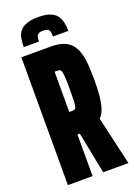

<svg xmlns="http://www.w3.org/2000/svg" viewBox="-160 -911 676 971"><g transform="rotate(-20 177.5 -425.0)"><path d="M29 0V-688H187Q235 -688 264.5 -674Q294 -660 310 -631.5Q326 -603 331.5 -559.5Q337 -516 337 -457Q337 -413 334 -375.5Q331 -338 322.5 -309Q314 -280 295 -260L355 0H219L171 -243L197 -225Q193 -224 187 -224Q181 -224 174 -224H162V0ZM162 -345H175Q185 -345 190.5 -347Q196 -349 199 -358.5Q202 -368 203 -390.5Q204 -413 204 -455Q204 -495 202.5 -517Q201 -539 198 -548.5Q195 -558 189.5 -560Q184 -562 175 -562H162ZM178 -850Q217 -850 240.5 -841Q264 -832 276 -816.5Q288 -801 293 -779.5Q298 -758 298 -732H215Q215 -745 213.5 -755Q212 -765 204.5 -771Q197 -777 178 -777Q160 -777 152 -771Q144 -765 142 -755Q140 -745 140 -732H58Q58 -758 62 -779.5Q66 -801 78.5 -816.5Q91 -832 115 -841Q139 -850 178 -850Z"/></g></svg>

Font: Saira UltraCondensed Black
Style: Regular
Weight: 900
Width: 1
Designer: Hector Gatti with collaboration of the Omnibus-Type team
Foundry: Omnibus-Type
Version: Version 1.101